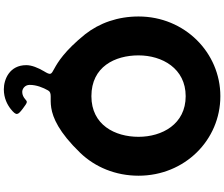

<svg xmlns="http://www.w3.org/2000/svg" viewBox="-104 -776 1170 1002"><g transform="rotate(90 481.0 -275.0)"><path d="M269 -413C269 -536 337 -659 482 -659C628 -659 694 -536 694 -413C694 -290 632 -167 482 -167C328 -167 269 -290 269 -413ZM66 -413C66 -305 100 -209 159 -134C333 81 397 6 351 82C334 111 320 144 320 173C320 260 394 290 446 290C492 290 526 272 549 254C586 224 581 217 547 191C512 165 512 166 497 179C488 187 475 194 460 194C443 194 423 180 423 155C423 120 437 85 452 59C477 14 561 116 778 -109C852 -186 897 -293 897 -413C897 -654 711 -840 482 -840C255 -840 66 -654 66 -413Z"/></g></svg>

Font: Hussar Print
Style: Bold
Weight: 700
Foundry: Cannot Into Space Fonts
Version: Version 2.00